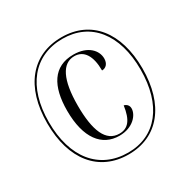

<svg xmlns="http://www.w3.org/2000/svg" viewBox="-164 -879 1033 1044"><g transform="rotate(-30 352.5 -357.5)"><path d="M353 10C538 10 651 -130 651 -358C651 -586 538 -725 354 -725C167 -725 53 -586 53 -358C53 -130 167 10 353 10ZM356 0C175 0 64 -136 64 -359C64 -580 174 -715 354 -715C531 -715 639 -579 639 -358C639 -136 531 0 356 0ZM360 -103C447 -103 491 -160 491 -199C491 -218 480 -230 462 -235C450 -149 420 -113 366 -113C281 -113 245 -202 245 -359C245 -520 287 -601 362 -601C422 -601 455 -550 455 -458C480 -458 498 -477 498 -509C498 -558 455 -611 362 -611C237 -611 181 -517 181 -363C181 -191 251 -103 360 -103Z"/></g></svg>

Font: Noto Serif Display ExtraCondensed Black
Style: Regular
Weight: 900
Width: 2
Designer: Monotype Design Team
Foundry: Monotype Imaging Inc.
Version: Version 2.009